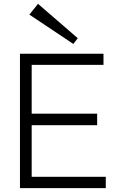

<svg xmlns="http://www.w3.org/2000/svg" viewBox="-20 -980 619 1000"><path d="M84 0V-700H519V-642H145V-388H486V-328H145V-59H531V0ZM362 -751 133 -904 178 -960 385 -781Z"/></svg>

Font: Zen Kaku Gothic New
Style: Regular
Weight: 400
Designer: Yoshimichi Ohira
Foundry: Positype
Version: Version 1.001